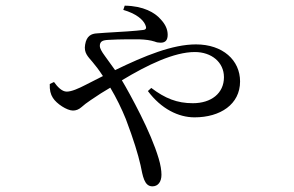

<svg xmlns="http://www.w3.org/2000/svg" viewBox="-20 -591 1040 679"><path d="M416 -556 421 -571C488 -570 528 -546 548 -523C565 -505 573 -487 573 -468C573 -449 565 -440 548 -440C541 -440 534 -441 527 -444C511 -449 496 -451 471 -452C458 -452 445 -452 431 -452C408 -452 383 -451 364 -450C343 -449 333 -445 333 -428C333 -421 339 -409 351 -393C363 -376 375 -360 387 -343C492 -394 590 -434 673 -434C768 -434 829 -378 829 -303C829 -222 759 -176 668 -176C611 -176 550 -206 503 -269L515 -280C564 -243 606 -226 662 -226C727 -226 772 -261 772 -318C772 -371 728 -407 669 -407C596 -407 502 -362 411 -307C426 -282 451 -237 477 -185C503 -133 527 -78 541 -31C548 -8 551 12 551 27C551 52 539 68 519 68C490 68 485 32 477 -7C468 -46 453 -96 425 -170C410 -207 392 -244 370 -281C359 -274 348 -268 337 -261C316 -247 284 -227 268 -212C259 -204 249 -200 238 -200C217 -200 180 -224 167 -245C159 -257 155 -273 156 -294L171 -301C183 -284 199 -267 216 -267C233 -267 258 -278 283 -291L344 -322C329 -345 318 -359 307 -372C291 -391 276 -404 281 -433C286 -464 303 -472 323 -473C333 -474 342 -474 350 -475C407 -478 465 -482 486 -485C497 -486 499 -492 494 -503C486 -522 461 -543 416 -556Z"/></svg>

Font: CJK Symbols
Style: Regular
Weight: 400
Designer: Ryoko NISHIZUKA 西塚涼子 (kana & ideographs); Frank Grießhammer (serif-style Latin); Paul D. Hunt (sans serif–style Latin); 
Foundry: Unicode
Version: Version 2.000;hotconv 1.1.0;makeotfexe 2.6.0